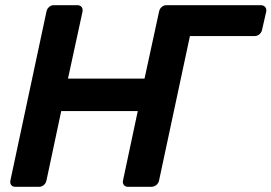

<svg xmlns="http://www.w3.org/2000/svg" viewBox="-20 -720 1046 740"><path d="M985 -700Q996 -700 1002 -693Q1008 -686 1006 -675L990 -605Q988 -595 980 -588Q972 -581 961 -581H712L593 -24Q591 -14 582.5 -7Q574 0 563 0H473Q463 0 457.5 -7Q452 -14 454 -24L511 -292H216L159 -24Q157 -14 149 -7Q141 0 130 0H39Q29 0 23.5 -6.5Q18 -13 20 -24L159 -675Q161 -686 169 -693Q177 -700 187 -700H278Q289 -700 294.5 -693Q300 -686 298 -675L242 -417H537L593 -675Q595 -686 603 -693Q611 -700 621 -700Z"/></svg>

Font: Rubik Medium
Style: Italic
Weight: 500
Italic angle: -12°
Designer: Hubert and Fischer
Foundry: Hubert and Fischer
Version: Version 2.300;gftools[0.9.30]